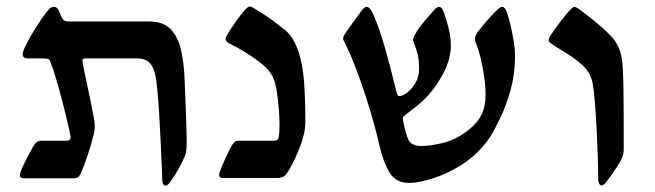

<svg xmlns="http://www.w3.org/2000/svg" viewBox="-20 -548 2016 591"><path d="M489.3 23.4Q481 23.4 479.5 8.8Q479 -6.3 477.8 -38.3Q476.6 -70.3 474.6 -110.8Q472.7 -151.4 470.2 -192.6Q467.8 -233.9 464.6 -268.3Q461.4 -302.7 457 -321.3Q450.7 -345.7 438.2 -356.9Q425.8 -368.2 402.8 -368.2H245.6Q240.2 -368.2 237.1 -367.4Q233.9 -366.7 233.9 -361.3Q233.9 -357.9 234.9 -352.8Q235.8 -347.7 236.3 -343.8Q240.7 -322.3 246.8 -294.2Q252.9 -266.1 258.5 -238.8Q264.2 -211.4 267.8 -190.7Q271.5 -169.9 271.5 -162.6Q271.5 -152.3 270.3 -144.3Q269 -136.2 266.6 -127.9Q261.7 -106 250 -70.6Q238.3 -35.2 227.5 -12.2Q221.7 1 207.5 1H53.7Q41 1 41 -9.8Q41 -9.8 42.5 -15.6Q43.9 -21.5 47.4 -29.3Q57.1 -50.8 65.7 -66.9Q74.2 -83 83 -98.6Q92.3 -114.7 105.5 -114.7H184.6Q197.3 -114.7 197.3 -125Q197.3 -129.4 191.4 -156Q185.5 -182.6 176 -220Q166.5 -257.3 156 -294.2Q145.5 -331.1 136.2 -355Q133.3 -364.7 127.4 -366.5Q121.6 -368.2 114.7 -368.2H65.4Q60.5 -368.2 55.2 -370.6Q49.8 -373 49.8 -380.9Q49.8 -386.2 54.2 -397.5Q66.9 -425.8 89.4 -461.4Q111.8 -497.1 129.4 -518.1Q136.2 -526.9 146.5 -526.9Q151.9 -526.9 156 -522.5Q160.2 -518.1 162.1 -512.7Q168 -497.1 173.1 -489.5Q178.2 -481.9 189 -481.9H438.5Q483.9 -481.9 506.6 -456.8Q529.3 -431.6 537.6 -392.6Q545.9 -353.5 547.9 -311.5Q550.3 -257.8 552.2 -203.9Q554.2 -149.9 554.7 -116.2Q554.7 -95.2 553.5 -85Q552.2 -74.7 548.8 -66.9Q541.5 -49.3 529.1 -27.1Q516.6 -4.9 501.5 15.6Q499.5 18.1 496.3 20.8Q493.2 23.4 489.3 23.4Z M666 0Q654.3 0 654.3 -9.8Q654.3 -14.2 660.4 -29.5Q666.5 -44.9 675.3 -63.7Q684.1 -82.5 691.9 -97.2Q701.2 -114.7 711.9 -114.7H824.7Q836.4 -114.7 838.4 -127.2Q840.3 -139.6 840.3 -163.6Q840.3 -189.9 838.1 -214.4Q835.9 -238.8 833 -258.8Q829.6 -291.5 817.9 -314.5Q806.2 -337.4 776.4 -358.9Q758.8 -372.1 735.6 -386.7Q712.4 -401.4 683.6 -415.5Q674.3 -420.9 674.3 -427.7Q674.3 -432.6 682.1 -445.3Q691.4 -461.4 706.8 -482.9Q722.2 -504.4 734.4 -518.1Q743.2 -527.8 748.5 -527.8Q752.9 -527.8 758.5 -524.7Q764.2 -521.5 773.9 -515.1Q796.4 -502 818.4 -485.6Q840.3 -469.2 856.9 -456.1Q900.9 -419.9 913.1 -323.7Q916.5 -297.9 918.2 -257.1Q919.9 -216.3 919.9 -174.3Q919.9 -153.8 915.3 -134.5Q910.6 -115.2 903.3 -96.2Q888.7 -57.6 870.1 -25.4Q859.9 -7.8 851.6 -3.9Q843.3 0 830.6 0Z M1239.3 15.1Q1198.7 15.1 1179.4 -16.4Q1160.2 -47.9 1148.9 -96.2Q1142.1 -127 1130.9 -168Q1119.6 -209 1105.2 -253.2Q1090.8 -297.4 1075.4 -337.9Q1060.1 -378.4 1045.4 -407.7Q1042.5 -414.6 1039.3 -420.4Q1036.1 -426.3 1036.1 -429.2Q1036.1 -434.1 1039.6 -439.9Q1040.5 -441.9 1050 -455.6Q1059.6 -469.2 1072 -486.6Q1084.5 -503.9 1093.8 -516.1Q1102.1 -526.9 1108.9 -526.9Q1116.2 -526.9 1124 -513.7Q1134.8 -493.7 1149.2 -451.2Q1163.6 -408.7 1178.7 -350.6Q1184.6 -328.6 1189.9 -307.1Q1195.3 -285.6 1201.7 -259.8Q1202.6 -257.8 1204.3 -254.9Q1206.1 -252 1209.5 -252Q1217.8 -252 1232.2 -262.2Q1246.6 -272.5 1258.3 -291.7Q1270 -311 1270 -336.9Q1270 -362.8 1265.9 -379.2Q1261.7 -395.5 1254.9 -414.1Q1253.9 -418 1252.7 -420.7Q1251.5 -423.3 1251.5 -425.8Q1251.5 -431.6 1256.8 -440.9Q1270.5 -464.8 1287.1 -483.4Q1303.7 -502 1314.5 -515.1Q1320.3 -522.5 1324.7 -524.7Q1329.1 -526.9 1331.1 -526.9Q1339.8 -526.9 1345.2 -512.7Q1352.1 -495.1 1359.9 -465.3Q1367.7 -435.5 1367.7 -409.2Q1367.7 -366.2 1345.2 -323.5Q1322.8 -280.8 1294.4 -250.5Q1279.8 -234.9 1260.5 -219.7Q1241.2 -204.6 1226.6 -193.4Q1219.7 -187.5 1219.7 -183.6Q1219.7 -181.2 1221.7 -172.4Q1228.5 -135.3 1237.8 -116.9Q1247.1 -98.6 1275.9 -98.6Q1307.6 -98.6 1347.4 -109.1Q1387.2 -119.6 1425.3 -150.4Q1449.7 -170.4 1462.2 -195.1Q1474.6 -219.7 1474.6 -258.8Q1474.6 -284.2 1470.2 -313.2Q1465.8 -342.3 1459.7 -368.2Q1453.6 -394 1447.3 -408.7Q1443.8 -416.5 1442.9 -421.6Q1441.9 -426.8 1441.9 -429.7Q1441.9 -437 1449.7 -448.2Q1462.4 -464.8 1476.8 -481.9Q1491.2 -499 1507.8 -515.1Q1518.6 -526.9 1525.4 -526.9Q1534.7 -526.9 1541 -508.3Q1546.4 -492.2 1552 -468Q1557.6 -443.8 1561.5 -419.7Q1565.4 -395.5 1565.4 -378.9Q1565.4 -321.3 1551.8 -272Q1538.1 -222.7 1520.5 -186.3Q1502.9 -149.9 1491.2 -130.4Q1460.9 -83.5 1414.6 -49.8Q1394.5 -35.6 1366.5 -21.2Q1338.4 -6.8 1307.6 2.4Q1289.6 7.8 1272.2 11.5Q1254.9 15.1 1239.3 15.1Z M1831.5 22.5Q1826.7 22.5 1824 16.6Q1821.3 10.7 1821.3 4.4Q1821.3 -23.9 1820.1 -64.2Q1818.8 -104.5 1816.7 -147.7Q1814.5 -190.9 1811.5 -228.5Q1808.6 -266.1 1804.7 -289.6Q1802.7 -302.2 1795.4 -317.9Q1788.1 -333.5 1772.9 -347.2Q1749.5 -368.7 1721.4 -385.5Q1693.4 -402.3 1677.7 -413.1Q1668.9 -418.5 1668.9 -424.3Q1668.9 -430.2 1674.3 -438.5Q1689.5 -461.4 1707.3 -484.6Q1725.1 -507.8 1738.8 -521.5Q1745.1 -526.9 1748.5 -526.9Q1751 -526.9 1761.2 -521Q1779.8 -507.3 1807.6 -485.1Q1835.4 -462.9 1857.9 -439.9Q1873.5 -424.8 1884 -402.1Q1894.5 -379.4 1896.5 -344.7Q1898.4 -315.9 1898.9 -283.9Q1899.4 -252 1899.7 -205.8Q1899.9 -159.7 1899.9 -88.4Q1899.9 -70.3 1891.1 -54.2Q1881.8 -37.6 1867.2 -16.6Q1852.5 4.4 1843.8 15.1Q1837.9 22.5 1831.5 22.5Z"/></svg>

Font: David Libre Medium
Style: Regular
Weight: 500
Designer: Ismar David, J. Victor Gaultney, Annie Olsen and Meir Sadan
Foundry: Monotype Imaging Inc. & SIL International
Version: Version 1.100; ttfautohint (v1.8.4.7-5d5b)